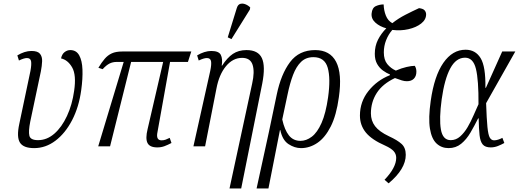

<svg xmlns="http://www.w3.org/2000/svg" viewBox="-20 -827 2932 1085"><path d="M173 10Q112 10 92.5 -21.5Q73 -53 89 -127L152 -426Q159 -464 155.5 -481.5Q152 -499 132 -499Q116 -499 87 -485L78 -514Q98 -526 118 -532.5Q138 -539 158 -539Q193 -539 206 -523Q219 -507 218 -481Q217 -455 211 -424L151 -140Q140 -85 146 -60Q152 -35 195 -35Q245 -35 287 -71.5Q329 -108 358.5 -171.5Q388 -235 399 -314Q412 -403 388 -445.5Q364 -488 325 -497Q330 -521 345 -532.5Q360 -544 377 -544Q411 -544 427.5 -514.5Q444 -485 446 -434Q448 -383 439 -318Q426 -222 387.5 -148Q349 -74 293.5 -32Q238 10 173 10Z M535 0 679 -477H639Q617 -477 599 -468Q581 -459 560 -436L536 -444Q554 -474 571.5 -494.5Q589 -515 612 -525.5Q635 -536 671 -536H1061L1042 -477H941L870 -81Q860 -34 893 -34Q906 -34 916.5 -38Q927 -42 939 -48L949 -19Q928 -8 909.5 -1Q891 6 869 6Q826 6 813.5 -19Q801 -44 814 -97L902 -477H721L602 0Z M1277 238 1405 -355Q1420 -421 1407.5 -460.5Q1395 -500 1348 -500Q1296 -500 1257 -453Q1218 -406 1203 -326L1139 0H1073L1168 -426Q1176 -464 1172.5 -481.5Q1169 -499 1149 -499Q1132 -499 1103 -485L1094 -514Q1114 -526 1134.5 -532.5Q1155 -539 1174 -539Q1217 -539 1228 -516.5Q1239 -494 1233 -456H1235Q1264 -501 1296 -522.5Q1328 -544 1373 -544Q1439 -544 1460 -498.5Q1481 -453 1462 -355L1343 238ZM1288 -606 1267 -616 1318 -781Q1324 -801 1337.5 -805Q1351 -809 1366.5 -803Q1382 -797 1394 -785L1392 -773Z M1544 -293Q1568 -408 1619 -476Q1670 -544 1761 -544Q1845 -544 1879.5 -477.5Q1914 -411 1895 -278Q1881 -175 1849 -112Q1817 -49 1773.5 -19.5Q1730 10 1681 10Q1645 10 1610.5 -12.5Q1576 -35 1564 -92H1562L1497 238H1430L1500 -83ZM1678 -31Q1711 -31 1742 -54.5Q1773 -78 1797 -132Q1821 -186 1834 -277Q1849 -384 1832 -444Q1815 -504 1751 -504Q1709 -504 1681.5 -477.5Q1654 -451 1636 -403.5Q1618 -356 1605 -293L1575 -152Q1588 -93 1612.5 -62Q1637 -31 1678 -31Z M2176 209 2153 189Q2219 120 2219 65Q2219 43 2204.5 27Q2190 11 2157 -4Q2081 -37 2047.5 -78Q2014 -119 2014 -174Q2014 -252 2062 -312.5Q2110 -373 2183 -402L2184 -406Q2164 -414 2144 -428.5Q2124 -443 2111 -466Q2098 -489 2098 -523Q2098 -567 2116 -602.5Q2134 -638 2163 -667Q2126 -677 2101.5 -699Q2077 -721 2080 -751Q2083 -783 2104 -792.5Q2125 -802 2148 -802Q2149 -768 2160.5 -739Q2172 -710 2197 -696Q2231 -723 2271 -743.5Q2311 -764 2348 -781Q2372 -778 2380 -768Q2388 -758 2388 -746Q2388 -716 2360 -694Q2332 -672 2288 -662Q2244 -652 2197 -658Q2175 -633 2162 -600Q2149 -567 2149 -531Q2149 -489 2168.5 -465Q2188 -441 2217 -428Q2249 -442 2277.5 -448.5Q2306 -455 2324 -455Q2333 -441 2333 -422Q2333 -397 2319 -382.5Q2305 -368 2279 -368Q2266 -368 2251 -372.5Q2236 -377 2212 -386Q2142 -353 2109 -301.5Q2076 -250 2076 -186Q2076 -145 2099.5 -114Q2123 -83 2178 -57Q2226 -35 2249.5 -13.5Q2273 8 2273 48Q2273 128 2176 209Z M2515 10Q2475 10 2447 -16Q2419 -42 2409.5 -100.5Q2400 -159 2414 -257Q2434 -398 2485.5 -472Q2537 -546 2611 -546Q2667 -546 2696 -498.5Q2725 -451 2723 -331H2726L2818 -536H2892L2727 -244Q2730 -155 2734.5 -109.5Q2739 -64 2748 -49Q2757 -34 2772 -34Q2783 -34 2795.5 -38Q2808 -42 2819 -48L2830 -19Q2814 -10 2794 -2Q2774 6 2753 6Q2722 6 2708 -10.5Q2694 -27 2690 -63Q2686 -99 2685 -158H2682Q2661 -116 2638.5 -77.5Q2616 -39 2586 -14.5Q2556 10 2515 10ZM2527 -35Q2557 -35 2580.5 -56Q2604 -77 2622.5 -108.5Q2641 -140 2656 -175Q2671 -210 2684 -238Q2685 -375 2669.5 -438Q2654 -501 2608 -501Q2557 -501 2524.5 -440.5Q2492 -380 2476 -266Q2461 -156 2471.5 -95.5Q2482 -35 2527 -35Z"/></svg>

Font: Noto Serif ExtraCondensed Light
Style: Italic
Weight: 300
Width: 2
Italic angle: -12°
Designer: Monotype Design Team
Foundry: Monotype Imaging Inc.
Version: Version 2.014; ttfautohint (v1.8.4.7-5d5b)